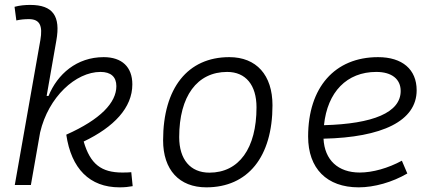

<svg xmlns="http://www.w3.org/2000/svg" viewBox="-20 -763 1798 792"><path d="M473.1 9.8C495.6 9.8 511.2 7.8 527.3 4.9L521.5 -52.7C510.3 -51.8 502.4 -51.3 484.9 -51.3C398.4 -51.3 352.5 -85.4 325.2 -179.2C449.7 -238.8 525.9 -318.4 525.9 -415C525.9 -486.8 482.9 -527.3 407.7 -527.3C296.4 -527.3 216.8 -457 180.2 -367.2H172.4L212.4 -595.7C230.5 -696.3 198.7 -742.7 104.5 -742.7C83 -742.7 61 -740.7 40 -734.9L47.4 -678.7C64.5 -682.6 82 -684.1 99.1 -684.1C144.5 -684.1 156.7 -656.7 146.5 -597.7L41 0H107.4L145.5 -216.8C179.7 -363.3 292.5 -466.3 394.5 -466.3C437 -466.3 460 -446.3 460 -407.7C460 -339.8 395 -270.5 253.4 -207.5C273.9 -67.4 349.6 9.8 473.1 9.8Z M831.1 9.8C1002.4 9.8 1104 -115.7 1104 -328.6C1104 -453.6 1037.6 -527.3 925.8 -527.3C754.4 -527.3 652.8 -399.9 652.8 -184.1C652.8 -62.5 719.2 9.8 831.1 9.8ZM843.8 -50.8C765.1 -50.8 719.2 -105.5 719.2 -197.3C719.2 -366.2 793 -466.3 917 -466.3C993.7 -466.3 1038.1 -412.1 1038.1 -320.3C1038.1 -150.9 965.8 -50.8 843.8 -50.8Z M1463.9 -51.3C1374.5 -51.3 1318.8 -103 1314.5 -190.9C1556.2 -196.3 1698.7 -263.7 1698.7 -390.6C1698.7 -476.6 1639.6 -527.3 1539.6 -527.3C1360.8 -527.3 1251 -402.3 1251 -199.7C1251 -67.9 1328.1 9.8 1459.5 9.8C1523.9 9.8 1598.1 -11.2 1660.2 -47.4L1637.7 -100.1C1581.1 -69.3 1517.1 -51.3 1463.9 -51.3ZM1316.4 -246.6C1330.6 -383.8 1410.6 -466.3 1532.2 -466.3C1596.2 -466.3 1632.8 -436.5 1632.8 -387.7C1632.8 -298.8 1519 -252 1316.4 -246.6Z"/></svg>

Font: Cascadia Mono NF Light
Style: Italic
Weight: 300
Italic angle: -10°
Monospace: yes
Designer: Aaron Bell
Foundry: Saja Typeworks
Version: Version 2404.023